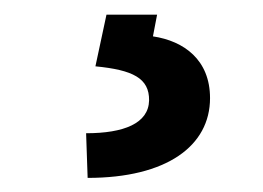

<svg xmlns="http://www.w3.org/2000/svg" viewBox="-20 -23 361 264"><path d="M126.4 -2.8 111.2 68.2C162.6 73.2 185.4 84.5 185 115.1C184.3 146.7 150.2 160.2 98.4 160.2L100.5 221.6C209.2 221.6 268.8 177.6 268.8 111.9C268.8 59.3 233 33.4 190.3 27L196 -2.8Z"/></svg>

Font: Magic Ui Pro Semi Bold
Style: Regular
Weight: 600
Designer: Stefan Endress, Andreas Faust
Version: Version 1.000;FEAKit 1.0